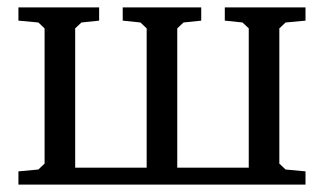

<svg xmlns="http://www.w3.org/2000/svg" viewBox="-20 -501 879 521"><path d="M30 0V-36L84 -41L101 -57V-424L84 -440L30 -445V-481H249V-445L201 -440L184 -424V-46H378V-424L361 -440L313 -445V-481H526V-445L478 -440L461 -424V-46H655V-424L638 -440L590 -445V-481H809V-445L755 -440L738 -424V-57L755 -41L809 -36V0Z"/></svg>

Font: Khartiya
Style: Regular
Weight: 500
Version: Version 1.0.1